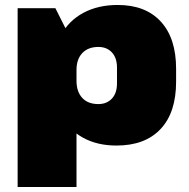

<svg xmlns="http://www.w3.org/2000/svg" viewBox="-20 -573 761 773"><path d="M449 13Q371 13 313.5 -19Q256 -51 224.5 -110.5Q193 -170 192 -251V-290Q193 -372 225 -431Q257 -490 316 -521.5Q375 -553 454 -553Q566 -553 627.5 -486Q689 -419 689 -296V-244Q689 -120 626.5 -53.5Q564 13 449 13ZM51 -540H203L288 -371V180H51ZM376 -154Q410 -154 430.5 -176Q451 -198 451 -237V-301Q451 -340 430.5 -362Q410 -384 376 -384Q335 -384 311.5 -359.5Q288 -335 288 -291V-248Q288 -204 311 -179Q334 -154 376 -154Z"/></svg>

Font: Pathway Extreme SemiCondensed Black
Style: Regular
Weight: 900
Width: 4
Version: Version 1.001;gftools[0.9.26]